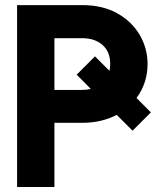

<svg xmlns="http://www.w3.org/2000/svg" viewBox="-20 -743 638 763"><path d="M47.9 0V-722.7H306.2Q387.7 -722.7 445.8 -690.2Q503.9 -657.7 535.2 -604.2Q566.4 -550.8 566.4 -488.8Q566.4 -413.1 522.5 -353.5L579.6 -296.4L506.8 -223.6L443.8 -286.6Q415.5 -271.5 380.9 -263.2Q346.2 -254.9 306.2 -254.9H196.3V0ZM196.3 -591.3V-385.7H306.2Q324.7 -385.7 340.8 -389.6L284.7 -446.3L357.4 -519L415 -461.4Q418 -474.1 418 -488.8Q418 -537.1 387.5 -564.2Q356.9 -591.3 306.2 -591.3Z"/></svg>

Font: Giphurs
Style: Bold
Weight: 700
Version: Version 0.920; ttfautohint (v1.8.4.7-5d5b)